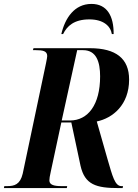

<svg xmlns="http://www.w3.org/2000/svg" viewBox="-52 -960 704 980"><path d="M261 -786H270C290 -827 326 -861 404 -861C475 -861 512 -828 519 -786H528C529 -877 495 -940 415 -940C328 -940 280 -868 261 -786ZM-32 0H289L291 -10H261C225 -10 200 -16 200 -39C200 -48 202 -61 207 -83L261 -335H312L359 -114C381 -17 439 0 554 0H574L576 -10H568C534 -10 522 -62 497 -147L442 -340C523 -357 607 -424 607 -554C607 -661 540 -714 407 -714H119L116 -704H131C166 -704 189 -700 189 -674C189 -669 187 -658 183 -638L64 -74C51 -18 21 -10 -15 -10H-30ZM305 -345H263L342 -704H372C440 -704 459 -644 459 -570C459 -425 397 -345 305 -345Z"/></svg>

Font: Noto Serif Display Condensed
Style: Bold Italic
Weight: 700
Width: 3
Italic angle: -12°
Designer: Monotype Design Team
Foundry: Monotype Imaging Inc.
Version: Version 2.009